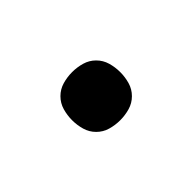

<svg xmlns="http://www.w3.org/2000/svg" viewBox="-24 -614 547 547"><g transform="rotate(-45 250.0 -340.0)"><path d="M250 -243Q230 -243 211 -248.5Q192 -254 178 -268Q164 -282 158.5 -301Q153 -320 153 -340Q153 -360 158.5 -379Q164 -398 178 -412Q192 -426 211 -431.5Q230 -437 250 -437Q270 -437 289 -431.5Q308 -426 322 -412Q336 -398 341.5 -379Q347 -360 347 -340Q347 -320 341.5 -301Q336 -282 322 -268Q308 -254 289 -248.5Q270 -243 250 -243Z"/></g></svg>

Font: Zed Mono
Style: Bold
Weight: 700
Monospace: yes
Designer: Belleve Invis
Foundry: Belleve Invis
Version: Version 1.0.0; ttfautohint (v1.8.4)